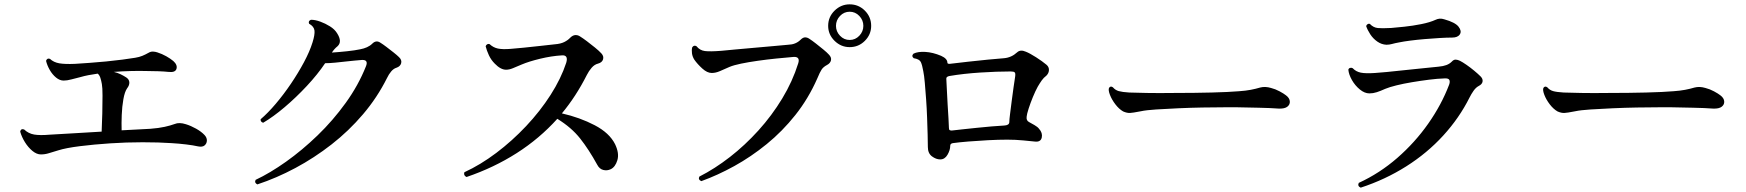

<svg xmlns="http://www.w3.org/2000/svg" viewBox="-20 -829 8040 884"><path d="M168 -118Q149 -118 129.5 -134Q110 -150 95 -174Q80 -198 73 -223Q76 -238 91 -233Q111 -214 137.5 -209.5Q164 -205 210 -209Q248 -211 313.5 -215Q379 -219 448 -223Q450 -262 451 -307Q452 -352 452 -389Q452 -426 449 -442Q446 -459 442 -471Q438 -483 430 -490Q408 -487 387.5 -483Q367 -479 350 -474Q329 -469 309 -463.5Q289 -458 273 -458Q255 -458 238 -472Q221 -486 209 -507Q197 -528 192 -549Q197 -563 210 -558Q227 -542 253 -537.5Q279 -533 325 -535Q354 -537 391.5 -539.5Q429 -542 468.5 -546Q508 -550 543.5 -554.5Q579 -559 602 -563Q621 -566 635.5 -572Q650 -578 664 -586Q674 -592 684.5 -591.5Q695 -591 704 -588Q726 -581 745.5 -570Q765 -559 778 -548Q798 -530 792.5 -512Q787 -494 755 -498Q737 -500 709 -501Q681 -502 656 -502Q622 -503 583 -502Q544 -501 504 -498Q521 -494 535.5 -487Q550 -480 562 -472Q575 -463 575.5 -449.5Q576 -436 565 -422Q554 -406 548 -372Q542 -338 540.5 -299.5Q539 -261 540 -229Q581 -231 615.5 -233Q650 -235 672 -236Q711 -239 738 -245Q765 -251 784 -258Q805 -267 836 -257Q859 -250 883 -236.5Q907 -223 922 -207Q933 -195 932.5 -181.5Q932 -168 922 -159.5Q912 -151 892 -155Q870 -160 837 -164Q804 -168 770 -170Q712 -174 636.5 -174Q561 -174 487 -169Q412 -164 348 -156Q284 -148 249 -137Q222 -129 204.5 -123.5Q187 -118 168 -118Z M1165 20Q1150 13 1157 -1Q1223 -32 1297 -84.5Q1371 -137 1442 -205.5Q1513 -274 1571.5 -355Q1630 -436 1665 -524Q1677 -554 1647 -553Q1631 -552 1612.5 -550Q1594 -548 1574 -546Q1548 -543 1522.5 -540.5Q1497 -538 1477 -538Q1442 -486 1392.5 -433Q1343 -380 1290.5 -335.5Q1238 -291 1192 -264Q1186 -265 1182.5 -269.5Q1179 -274 1180 -280Q1213 -308 1249.5 -351Q1286 -394 1319.5 -443.5Q1353 -493 1379.5 -542.5Q1406 -592 1419 -634Q1430 -669 1428 -688Q1426 -707 1403 -720Q1398 -733 1412 -738Q1431 -738 1454.5 -729.5Q1478 -721 1499.5 -707.5Q1521 -694 1532 -676Q1557 -637 1534 -616Q1519 -604 1508 -587Q1540 -589 1577.5 -593Q1615 -597 1638 -602Q1655 -605 1669.5 -611.5Q1684 -618 1694 -628Q1712 -646 1732 -632Q1742 -626 1758.5 -613.5Q1775 -601 1791.5 -588Q1808 -575 1817 -566Q1831 -553 1827 -538Q1823 -523 1805 -517Q1792 -513 1781 -500Q1770 -487 1762 -470Q1717 -380 1651.5 -303Q1586 -226 1506.5 -164Q1427 -102 1340 -55.5Q1253 -9 1165 20Z M2128 -14Q2113 -21 2118 -36Q2192 -70 2265 -125Q2338 -180 2402.5 -248.5Q2467 -317 2515 -392Q2563 -467 2587 -540Q2598 -577 2566 -574Q2518 -571 2466.5 -558.5Q2415 -546 2382 -532Q2358 -522 2341.5 -515Q2325 -508 2310 -508Q2285 -508 2258 -536Q2241 -553 2231 -574.5Q2221 -596 2216 -616Q2218 -622 2223 -625Q2228 -628 2234 -626Q2251 -610 2272.5 -605.5Q2294 -601 2331 -604Q2355 -606 2391.5 -609.5Q2428 -613 2466.5 -617.5Q2505 -622 2534 -625Q2561 -627 2578 -635.5Q2595 -644 2605 -655Q2617 -667 2629 -667.5Q2641 -668 2651 -661Q2664 -653 2682.5 -639Q2701 -625 2719.5 -610Q2738 -595 2749 -583Q2761 -570 2756.5 -555.5Q2752 -541 2733 -536Q2717 -532 2704 -517Q2691 -502 2682 -484Q2632 -385 2567 -307Q2650 -288 2718 -252.5Q2786 -217 2812 -165Q2832 -123 2822.5 -91.5Q2813 -60 2792 -50Q2775 -42 2757.5 -46.5Q2740 -51 2730 -70Q2691 -141 2651 -191.5Q2611 -242 2546 -282Q2464 -191 2359 -124Q2254 -57 2128 -14Z M3209 5Q3193 -2 3200 -16Q3271 -52 3340.5 -106Q3410 -160 3472 -228.5Q3534 -297 3581.5 -375.5Q3629 -454 3655 -537Q3665 -568 3635 -567Q3598 -564 3554 -559.5Q3510 -555 3468 -549Q3426 -543 3392 -536Q3358 -529 3339 -521Q3314 -510 3294.5 -501.5Q3275 -493 3257 -493Q3236 -493 3213.5 -513.5Q3191 -534 3177 -554Q3168 -568 3166 -583.5Q3164 -599 3167 -611Q3175 -623 3187 -616Q3202 -597 3225.5 -594Q3249 -591 3300 -595Q3322 -597 3363.5 -601Q3405 -605 3453 -609Q3501 -613 3543 -617Q3585 -621 3609 -623Q3644 -624 3666 -646Q3677 -657 3687 -657Q3697 -657 3707 -650Q3718 -643 3736 -629Q3754 -615 3771 -601Q3788 -587 3796 -578Q3809 -565 3806 -551.5Q3803 -538 3788 -530Q3771 -521 3763 -509Q3755 -497 3743 -468Q3702 -375 3642 -299.5Q3582 -224 3510 -165.5Q3438 -107 3361 -64.5Q3284 -22 3209 5ZM3892 -612Q3852 -612 3822.5 -641Q3793 -670 3793 -710Q3793 -751 3822.5 -780Q3852 -809 3892 -809Q3933 -809 3962 -780Q3991 -751 3991 -710Q3991 -670 3962 -641Q3933 -612 3892 -612ZM3892 -645Q3918 -645 3936.5 -664.5Q3955 -684 3955 -710Q3955 -736 3936.5 -755.5Q3918 -775 3892 -775Q3866 -775 3847.5 -755.5Q3829 -736 3829 -710Q3829 -684 3847.5 -664.5Q3866 -645 3892 -645Z M4309 -95Q4290 -95 4271 -109Q4252 -123 4252 -152Q4252 -174 4251 -209.5Q4250 -245 4248.5 -287.5Q4247 -330 4244 -371.5Q4241 -413 4238 -447.5Q4235 -482 4231 -501Q4226 -530 4219.5 -543.5Q4213 -557 4187 -561Q4175 -571 4186 -582Q4206 -592 4240.5 -590Q4275 -588 4313 -572Q4342 -559 4342 -540Q4342 -535 4352 -535Q4392 -540 4438.5 -545Q4485 -550 4529 -554.5Q4573 -559 4603 -561Q4637 -564 4663 -588Q4678 -602 4703 -591Q4721 -584 4750 -565.5Q4779 -547 4798 -531Q4810 -521 4809.5 -506.5Q4809 -492 4798 -481Q4785 -471 4776.5 -459Q4768 -447 4758 -430Q4747 -410 4735.5 -382Q4724 -354 4716 -329Q4708 -304 4707 -293Q4704 -274 4718 -267Q4729 -261 4743 -253Q4757 -245 4764 -236Q4781 -217 4776.5 -196Q4772 -175 4747 -177Q4727 -179 4691.5 -182.5Q4656 -186 4618 -186Q4577 -186 4529.5 -183.5Q4482 -181 4439 -177.5Q4396 -174 4367 -170Q4355 -168 4355 -158Q4355 -138 4342.5 -116.5Q4330 -95 4309 -95ZM4362 -228Q4380 -230 4411 -233.5Q4442 -237 4477.5 -240.5Q4513 -244 4546 -247Q4579 -250 4603 -251Q4626 -252 4627 -266Q4627 -278 4630.5 -304.5Q4634 -331 4638 -363.5Q4642 -396 4646.5 -426.5Q4651 -457 4654 -477Q4656 -491 4652 -495.5Q4648 -500 4633 -500Q4570 -500 4493 -495Q4416 -490 4351 -479Q4336 -476 4337 -466Q4338 -448 4339.5 -416Q4341 -384 4343 -348.5Q4345 -313 4347 -283.5Q4349 -254 4349 -240Q4349 -232 4352.5 -230Q4356 -228 4362 -228Z M5151 -316Q5132 -327 5115.5 -348.5Q5099 -370 5090.5 -392Q5082 -414 5086 -424Q5093 -435 5104 -427Q5115 -414 5131 -409.5Q5147 -405 5179 -403Q5208 -402 5261 -401Q5314 -400 5388 -401Q5480 -401 5559 -403Q5638 -405 5685 -409Q5715 -411 5738.5 -415.5Q5762 -420 5782 -426Q5805 -432 5832 -424Q5852 -419 5871.5 -408.5Q5891 -398 5901 -390Q5917 -378 5918.5 -363Q5920 -348 5907.5 -338Q5895 -328 5868 -329Q5828 -332 5775 -333Q5722 -334 5678 -335Q5659 -335 5615.5 -335Q5572 -335 5516.5 -334Q5461 -333 5405 -330.5Q5349 -328 5303 -325Q5257 -322 5234 -317Q5230 -316 5223 -315Q5198 -310 5183.5 -309Q5169 -308 5151 -316Z M6245 35Q6229 28 6236 13Q6332 -31 6413.5 -102Q6495 -173 6556 -260Q6617 -347 6652 -439Q6657 -453 6653 -461Q6649 -469 6631 -468Q6598 -467 6559 -462Q6520 -457 6481 -450.5Q6442 -444 6409.5 -436Q6377 -428 6358 -420Q6336 -410 6319 -404.5Q6302 -399 6285 -399Q6263 -399 6241 -417Q6219 -435 6204.5 -460.5Q6190 -486 6188 -508Q6190 -515 6196.5 -516.5Q6203 -518 6208 -515Q6223 -499 6245.5 -494.5Q6268 -490 6311 -493Q6328 -494 6365 -497.5Q6402 -501 6447 -506Q6492 -511 6534 -515Q6576 -519 6603 -522Q6625 -524 6639.5 -529.5Q6654 -535 6664 -545Q6673 -555 6682.5 -554.5Q6692 -554 6702 -549Q6714 -543 6732 -530.5Q6750 -518 6767.5 -503.5Q6785 -489 6797 -477Q6808 -466 6806 -453.5Q6804 -441 6788 -433Q6775 -426 6764.5 -411Q6754 -396 6746 -380Q6699 -286 6625 -205Q6551 -124 6454.5 -63Q6358 -2 6245 35ZM6363 -623Q6341 -624 6321.5 -637.5Q6302 -651 6289 -671Q6276 -691 6270 -709Q6272 -715 6277 -718Q6282 -721 6287 -719Q6303 -702 6323.5 -700Q6344 -698 6378 -700Q6381 -700 6383 -700Q6407 -702 6445.5 -706Q6484 -710 6524 -718Q6564 -726 6590 -738Q6598 -742 6608 -743Q6618 -744 6630 -740Q6680 -726 6695.5 -706Q6711 -686 6701.5 -671Q6692 -656 6666 -656Q6642 -656 6608.5 -654Q6575 -652 6539.5 -649Q6504 -646 6473 -642Q6442 -638 6423 -634Q6401 -630 6389 -626.5Q6377 -623 6363 -623Z M7151 -316Q7132 -327 7115.5 -348.5Q7099 -370 7090.5 -392Q7082 -414 7086 -424Q7093 -435 7104 -427Q7115 -414 7131 -409.5Q7147 -405 7179 -403Q7208 -402 7261 -401Q7314 -400 7388 -401Q7480 -401 7559 -403Q7638 -405 7685 -409Q7715 -411 7738.5 -415.5Q7762 -420 7782 -426Q7805 -432 7832 -424Q7852 -419 7871.5 -408.5Q7891 -398 7901 -390Q7917 -378 7918.5 -363Q7920 -348 7907.5 -338Q7895 -328 7868 -329Q7828 -332 7775 -333Q7722 -334 7678 -335Q7659 -335 7615.5 -335Q7572 -335 7516.5 -334Q7461 -333 7405 -330.5Q7349 -328 7303 -325Q7257 -322 7234 -317Q7230 -316 7223 -315Q7198 -310 7183.5 -309Q7169 -308 7151 -316Z"/></svg>

Font: Zen Old Mincho
Style: Bold
Weight: 700
Designer: Yoshimichi Ohira
Foundry: Positype
Version: Version 1.500